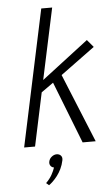

<svg xmlns="http://www.w3.org/2000/svg" viewBox="-60 -739 560 981"><g transform="rotate(-5 220.0 -248.5)"><path d="M137 191 151 203Q160 197 171.5 186Q183 175 194.5 160Q206 145 215.5 125.5Q225 106 230 82Q233 67 225 58Q217 49 203 49Q190 49 178 58.5Q166 68 163 82Q160 94 166 103.5Q172 113 184 115Q179 131 168 151Q157 171 137 191ZM264 -352 440 -481 408 -519 168 -335 246 -700H190L41 0H97L155 -273L217 -317L341 0H408Z"/></g></svg>

Font: Advent Pro
Style: Italic
Weight: 400
Italic angle: -12°
Designer: VivaRado, Andreas Kalpakidis
Foundry: VivaRado, Andreas Kalpakidis
Version: Version 3.000